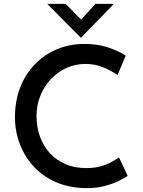

<svg xmlns="http://www.w3.org/2000/svg" viewBox="-20 -960 735 988"><path d="M637 -55Q621 -44 589.5 -28.5Q558 -13 515.5 -2Q473 9 422 8Q337 7 269.5 -22Q202 -51 155 -101.5Q108 -152 82.5 -217.5Q57 -283 57 -357Q57 -439 83 -507.5Q109 -576 157.5 -627Q206 -678 271.5 -706Q337 -734 415 -734Q482 -734 536 -716Q590 -698 627 -674L585 -574Q556 -594 513.5 -612.5Q471 -631 419 -631Q368 -631 322.5 -610.5Q277 -590 242.5 -553.5Q208 -517 188 -468.5Q168 -420 168 -363Q168 -305 186 -256Q204 -207 237.5 -171Q271 -135 318 -115Q365 -95 424 -95Q480 -95 522.5 -112Q565 -129 592 -151ZM318 -940 409 -847 379 -839 471 -940H566L397 -766H396L223 -940Z"/></svg>

Font: Josefin Sans Thin Medium
Style: Regular
Weight: 500
Version: Version 2.000